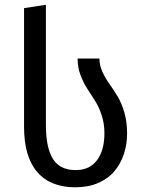

<svg xmlns="http://www.w3.org/2000/svg" viewBox="-20 -773 611 807"><path d="M81.1 -240.2V-738.8L172.9 -752.9V-247.1Q172.9 -153.3 202.1 -105.7Q231.4 -58.1 297.9 -58.1Q356.9 -58.1 387.9 -99.9Q418.9 -141.6 418.9 -212.9Q418.9 -253.9 407.2 -289.1Q395.5 -324.2 378.9 -350.3Q362.3 -376.5 345.9 -401.6Q329.6 -426.8 317.9 -458.7Q306.2 -490.7 306.2 -526.9H397.9Q397.9 -499 409.9 -472.4Q421.9 -445.8 439 -421.6Q456.1 -397.5 473.1 -369.9Q490.2 -342.3 502.2 -301.8Q514.2 -261.2 514.2 -212.9Q514.2 -166 500.7 -125.5Q487.3 -85 460.9 -53.5Q434.6 -22 392.6 -3.9Q350.6 14.2 296.9 14.2Q191.4 14.2 136.2 -50.3Q81.1 -114.7 81.1 -240.2Z"/></svg>

Font: FiraGO
Style: Regular
Weight: 400
Designer: bBox Type
Foundry: bBox Type GmbH
Version: Version 1.001;PS 001.001;hotconv 1.0.88;makeotf.lib2.5.64775